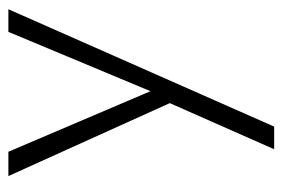

<svg xmlns="http://www.w3.org/2000/svg" viewBox="-128 -349 674 458"><g transform="rotate(-90 209.0 -120.0)"><path d="M416 -437H362L210 -73L232 -71L76 -437H18L192 -52L82 197H136Z"/></g></svg>

Font: SpinnyJost
Style: Regular
Weight: 300
Version: Version 3.710